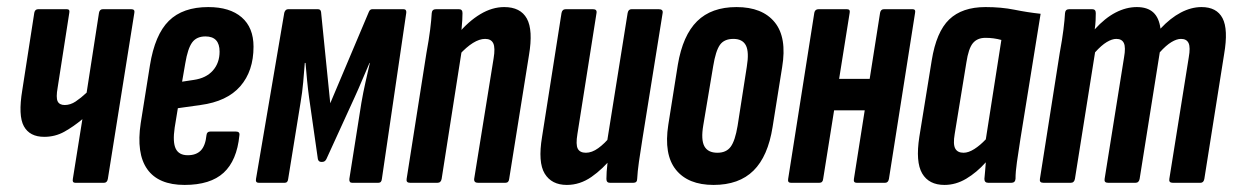

<svg xmlns="http://www.w3.org/2000/svg" viewBox="-20 -517 3490 543"><path d="M193 0Q184 0 186 -11L213 -180Q188 -159 162 -144.5Q136 -130 105 -130Q64 -130 47.5 -160Q31 -190 43 -262L77 -481Q79 -491 88 -491H169Q178 -491 176 -481L143 -269Q138 -241 143 -230.5Q148 -220 163 -220Q179 -220 194 -230Q209 -240 225 -255L260 -481Q262 -491 271 -491H351Q362 -491 360 -481L285 -11Q283 0 274 0Z M502 6Q428 6 396.5 -38.5Q365 -83 378 -169L404 -332Q418 -419 457.5 -458Q497 -497 569 -497Q630 -497 663.5 -468Q697 -439 697 -385Q697 -316 659.5 -273Q622 -230 547 -220L483 -211L474 -156Q468 -115 477 -96.5Q486 -78 511 -78Q535 -78 548 -91.5Q561 -105 564 -135Q565 -145 575 -145H647Q659 -145 657 -134Q650 -63 612.5 -28.5Q575 6 502 6ZM495 -286 528 -291Q563 -296 582 -317.5Q601 -339 601 -371Q601 -414 561 -414Q536 -414 523.5 -397Q511 -380 504 -338Z M712 0Q702 0 704 -11L784 -481Q787 -491 795 -491H879Q887 -491 888 -483L914 -225L1023 -483Q1026 -491 1033 -491H1121Q1130 -491 1129 -481L1060 -11Q1059 0 1050 0H976Q967 0 968 -11L1002 -226Q1007 -255 1013.5 -284Q1020 -313 1026 -339H1025Q1014 -314 1004 -290Q994 -266 983 -242L903 -67Q901 -63 898 -61Q895 -59 890 -59Q885 -59 882.5 -61Q880 -63 879 -67L854 -242Q851 -264 848.5 -289.5Q846 -315 844 -339H842Q840 -313 837.5 -284.5Q835 -256 830 -227L795 -11Q794 0 785 0Z M1332 0Q1320 0 1321 -11L1376 -352Q1381 -382 1375 -394.5Q1369 -407 1352 -407Q1336 -407 1317.5 -395.5Q1299 -384 1279 -362L1274 -420Q1305 -457 1338.5 -477Q1372 -497 1406 -497Q1452 -497 1470 -464.5Q1488 -432 1476 -361L1420 -11Q1419 0 1409 0ZM1140 0Q1128 0 1130 -11L1186 -367Q1193 -405 1196.5 -433Q1200 -461 1201 -480Q1202 -491 1213 -491H1278Q1288 -491 1288 -480Q1288 -462 1285.5 -436.5Q1283 -411 1281 -394L1286 -375L1229 -11Q1227 0 1217 0Z M1583 6Q1540 6 1520.5 -26Q1501 -58 1513 -130L1568 -480Q1570 -491 1580 -491H1657Q1669 -491 1667 -480L1613 -138Q1608 -108 1614 -96.5Q1620 -85 1637 -85Q1654 -85 1672 -98Q1690 -111 1707 -132L1714 -75Q1685 -39 1652.5 -16.5Q1620 6 1583 6ZM1705 0Q1695 0 1695 -11Q1695 -30 1698 -55.5Q1701 -81 1703 -98L1697 -117L1755 -480Q1757 -491 1766 -491H1843Q1856 -491 1854 -480L1797 -125Q1791 -88 1787 -59.5Q1783 -31 1782 -11Q1782 0 1771 0Z M1998 6Q1926 6 1891.5 -37Q1857 -80 1870 -164L1897 -334Q1911 -417 1951.5 -457Q1992 -497 2063 -497Q2136 -497 2171 -454Q2206 -411 2192 -327L2165 -158Q2152 -75 2111 -34.5Q2070 6 1998 6ZM2009 -85Q2034 -85 2046.5 -102Q2059 -119 2066 -161L2092 -328Q2099 -370 2089.5 -388.5Q2080 -407 2054 -407Q2028 -407 2016 -390Q2004 -373 1997 -330L1969 -163Q1962 -122 1972 -103.5Q1982 -85 2009 -85Z M2403 0Q2393 0 2395 -11L2469 -481Q2471 -491 2480 -491H2561Q2570 -491 2568 -481L2494 -11Q2492 0 2483 0ZM2217 0Q2207 0 2209 -11L2283 -481Q2285 -491 2295 -491H2375Q2385 -491 2383 -481L2308 -11Q2307 0 2297 0ZM2324 -205 2339 -294H2455L2441 -205Z M2651 6Q2607 6 2588 -26.5Q2569 -59 2580 -130L2615 -346Q2628 -427 2664.5 -462Q2701 -497 2767 -497Q2812 -497 2849 -489.5Q2886 -482 2923 -478L2866 -125Q2860 -86 2856 -58.5Q2852 -31 2852 -11Q2851 0 2840 0H2775Q2764 0 2764 -11Q2765 -21 2766 -33Q2767 -45 2768 -58Q2742 -29 2712.5 -11.5Q2683 6 2651 6ZM2705 -85Q2719 -85 2735.5 -95.5Q2752 -106 2768 -123L2812 -404Q2801 -407 2790 -408.5Q2779 -410 2767 -410Q2744 -410 2731.5 -395Q2719 -380 2713 -340L2680 -138Q2675 -109 2681.5 -97Q2688 -85 2705 -85Z M2931 0Q2919 0 2921 -11L2977 -367Q2984 -405 2987.5 -433Q2991 -461 2992 -480Q2993 -491 3004 -491H3069Q3079 -491 3079 -480Q3079 -471 3078.5 -459Q3078 -447 3076 -434Q3105 -466 3135 -481.5Q3165 -497 3195 -497Q3225 -497 3241.5 -482Q3258 -467 3262 -436Q3290 -466 3319.5 -481.5Q3349 -497 3378 -497Q3421 -497 3437.5 -465.5Q3454 -434 3442 -364L3386 -11Q3384 0 3375 0H3297Q3285 0 3287 -11L3342 -355Q3347 -383 3341.5 -395Q3336 -407 3320 -407Q3308 -407 3293 -398Q3278 -389 3260 -369L3203 -11Q3201 0 3191 0H3114Q3102 0 3104 -11L3159 -355Q3164 -383 3158.5 -395Q3153 -407 3137 -407Q3125 -407 3110 -398Q3095 -389 3077 -369L3020 -11Q3018 0 3008 0Z"/></svg>

Font: Sofia Sans Extra Condensed
Style: Bold Italic
Weight: 700
Italic angle: -9°
Designer: Botio Nikoltchev, Ani Petrova
Foundry: lettersoup
Version: Version 4.101